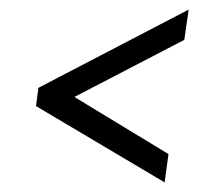

<svg xmlns="http://www.w3.org/2000/svg" viewBox="-20 -418 427 400"><path d="M331 -97 323 -38 55 -197 60 -235 373 -398 364 -335 135 -216Z"/></svg>

Font: Genos Medium
Style: Italic
Weight: 500
Italic angle: -8°
Designer: Robert E. Leuschke
Foundry: Robert E. Leuschke
Version: Version 1.010